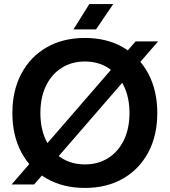

<svg xmlns="http://www.w3.org/2000/svg" viewBox="-20 -909 836 946"><path d="M398 17Q291 17 210.5 -29Q130 -75 85.5 -158Q41 -241 41 -352Q41 -463 85.5 -546.5Q130 -630 210.5 -676Q291 -722 398 -722Q506 -722 586 -676Q666 -630 710.5 -546.5Q755 -463 755 -352Q755 -241 710.5 -158Q666 -75 586 -29Q506 17 398 17ZM398 -99Q464 -99 513.5 -130.5Q563 -162 590.5 -219Q618 -276 618 -352Q618 -428 590.5 -485Q563 -542 513.5 -574Q464 -606 398 -606Q333 -606 283 -574Q233 -542 206 -485Q179 -428 179 -352Q179 -276 206 -219Q233 -162 283 -130.5Q333 -99 398 -99ZM148 0H37L648 -705H759ZM420 -889H538L453 -764H342Z"/></svg>

Font: TikTok Sans 24pt SemiBold
Style: Regular
Weight: 600
Version: Version 4.000